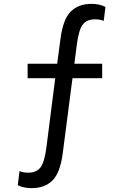

<svg xmlns="http://www.w3.org/2000/svg" viewBox="-20 -762 640 994"><path d="M509 -432H365L378 -533Q388 -609 409 -635.5Q430 -662 472 -662Q497 -662 517 -654L526 -726Q495 -742 454 -742Q386 -742 346 -702Q306 -662 293 -560L276 -432H123V-357H266L220 3Q210 79 189 105.5Q168 132 126 132Q101 132 81 124L72 197Q103 212 144 212Q212 212 252 172Q292 132 305 30L365 -432H276L266 -357H509Z"/></svg>

Font: Moralerspace Krypton JPDOC
Style: Regular
Weight: 400
Version: v0.0.6; ttfautohint (v1.8.4.7-5d5b-dirty) -l 6 -r 45 -G 200 